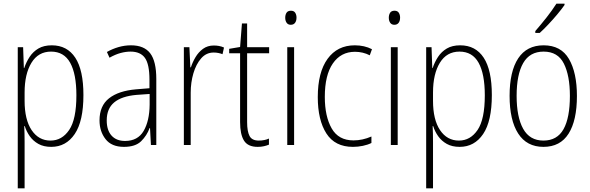

<svg xmlns="http://www.w3.org/2000/svg" viewBox="-20 -784 3188 1038"><path d="M260 -539Q343 -539 387 -472Q431 -405 431 -270Q431 -129 384 -59.5Q337 10 257 10Q216 10 187.5 -6Q159 -22 141 -47.5Q123 -73 114 -102H111Q112 -85 112.5 -62.5Q113 -40 113 -16V234H76V-529H105L109 -416H111Q122 -449 140.5 -477Q159 -505 188 -522Q217 -539 260 -539ZM256 -505Q187 -505 150 -444.5Q113 -384 113 -284V-239Q113 -137 151 -80.5Q189 -24 253 -24Q315 -24 354 -81.5Q393 -139 393 -269Q393 -384 359.5 -444.5Q326 -505 256 -505Z M688 -539Q759 -539 792 -496Q825 -453 825 -357V0H796L791 -92H789Q774 -51 743 -20.5Q712 10 650 10Q583 10 550.5 -32Q518 -74 518 -133Q518 -212 569.5 -252.5Q621 -293 715 -301L788 -307V-353Q788 -437 763.5 -471Q739 -505 686 -505Q660 -505 632 -497.5Q604 -490 572 -472L558 -503Q588 -520 621 -529.5Q654 -539 688 -539ZM718 -271Q638 -264 597.5 -230.5Q557 -197 557 -133Q557 -80 583 -51Q609 -22 656 -22Q725 -22 756.5 -76Q788 -130 789 -218V-276Z M1136 -538Q1150 -538 1164 -535.5Q1178 -533 1191 -527L1183 -491Q1173 -495 1161 -497.5Q1149 -500 1135 -500Q1095 -500 1067.5 -468.5Q1040 -437 1025.5 -387.5Q1011 -338 1011 -283V0H974V-529H1004L1009 -420H1012Q1021 -448 1037 -475Q1053 -502 1077.5 -520Q1102 -538 1136 -538Z M1379 -24Q1395 -24 1409.5 -27Q1424 -30 1434 -35V-2Q1422 3 1407 6.5Q1392 10 1373 10Q1320 10 1299 -24Q1278 -58 1278 -124V-496H1219V-520L1278 -530L1288 -657H1316V-529H1435V-496H1316V-124Q1316 -74 1329 -49Q1342 -24 1379 -24Z M1553 -726Q1569 -726 1576 -715Q1583 -704 1583 -689Q1583 -671 1575 -660.5Q1567 -650 1552 -650Q1537 -650 1529.5 -661Q1522 -672 1522 -688Q1522 -704 1529 -715Q1536 -726 1553 -726ZM1570 -529V0H1533V-529Z M1888 10Q1791 10 1744.5 -62.5Q1698 -135 1698 -259Q1698 -393 1751 -466Q1804 -539 1898 -539Q1950 -539 1991 -518L1979 -485Q1942 -504 1899 -504Q1823 -504 1779.5 -441Q1736 -378 1736 -260Q1736 -155 1773 -90Q1810 -25 1891 -25Q1940 -25 1988 -46V-11Q1968 -1 1941.5 4.5Q1915 10 1888 10Z M2113 -726Q2129 -726 2136 -715Q2143 -704 2143 -689Q2143 -671 2135 -660.5Q2127 -650 2112 -650Q2097 -650 2089.5 -661Q2082 -672 2082 -688Q2082 -704 2089 -715Q2096 -726 2113 -726ZM2130 -529V0H2093V-529Z M2468 -539Q2551 -539 2595 -472Q2639 -405 2639 -270Q2639 -129 2592 -59.5Q2545 10 2465 10Q2424 10 2395.5 -6Q2367 -22 2349 -47.5Q2331 -73 2322 -102H2319Q2320 -85 2320.5 -62.5Q2321 -40 2321 -16V234H2284V-529H2313L2317 -416H2319Q2330 -449 2348.5 -477Q2367 -505 2396 -522Q2425 -539 2468 -539ZM2464 -505Q2395 -505 2358 -444.5Q2321 -384 2321 -284V-239Q2321 -137 2359 -80.5Q2397 -24 2461 -24Q2523 -24 2562 -81.5Q2601 -139 2601 -269Q2601 -384 2567.5 -444.5Q2534 -505 2464 -505Z M3099 -265Q3099 -133 3054 -61.5Q3009 10 2918 10Q2828 10 2781.5 -62Q2735 -134 2735 -266Q2735 -398 2781.5 -468.5Q2828 -539 2919 -539Q3013 -539 3056 -465Q3099 -391 3099 -265ZM2773 -266Q2773 -151 2808.5 -87.5Q2844 -24 2918 -24Q2992 -24 3026.5 -85.5Q3061 -147 3061 -266Q3061 -375 3028.5 -440Q2996 -505 2919 -505Q2844 -505 2808.5 -443Q2773 -381 2773 -266ZM3032 -757Q3016 -734 2992.5 -706Q2969 -678 2944 -651.5Q2919 -625 2898 -606H2874V-616Q2906 -653 2935.5 -690.5Q2965 -728 2988 -764H3032Z"/></svg>

Font: Noto Sans Arabic Cond ExtLt
Style: Regular
Weight: 200
Width: 3
Designer: Monotype Design Team, Nadine Chahine, Nizar Qandah and Khaled Hosny
Foundry: Monotype Imaging Inc.
Version: Version 2.012; ttfautohint (v1.8.4.7-5d5b)